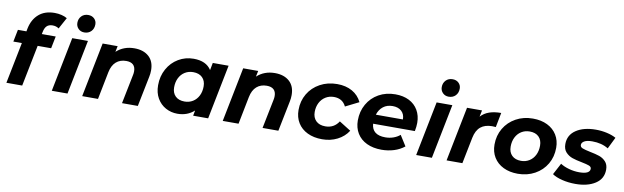

<svg xmlns="http://www.w3.org/2000/svg" viewBox="-47 -1322 6064 1866"><g transform="rotate(10 2985.0 -389.5)"><path d="M299 -546 295 -526H432L408 -406H275L194 0H38L119 -406H35L59 -526H143L149 -557Q168 -647 227.5 -698.5Q287 -750 383 -750Q419 -750 451.5 -742Q484 -734 507 -720L446 -608Q421 -627 384 -627Q348 -627 327.5 -607.5Q307 -588 299 -546ZM593 -538H748L641 0H486ZM616 -694Q616 -734 641.5 -760.5Q667 -787 708 -787Q745 -787 768 -764.5Q791 -742 791 -709Q791 -666 765 -639.5Q739 -613 698 -613Q662 -613 639 -636.5Q616 -660 616 -694Z M1402 -363Q1402 -330 1395 -298L1335 0H1179L1237 -288Q1241 -305 1241 -325Q1241 -367 1218 -389Q1195 -411 1149 -411Q1089 -411 1049.5 -376.5Q1010 -342 996 -273L942 0H786L893 -538H1041L1029 -480Q1101 -546 1206 -546Q1296 -546 1349 -498.5Q1402 -451 1402 -363Z M2136 -538 2029 0H1881L1891 -53Q1824 8 1726 8Q1663 8 1610 -21Q1557 -50 1525.5 -104.5Q1494 -159 1494 -233Q1494 -322 1533.5 -393.5Q1573 -465 1641 -505.5Q1709 -546 1791 -546Q1915 -546 1966 -465L1980 -538ZM1932 -298Q1932 -353 1899.5 -385Q1867 -417 1809 -417Q1763 -417 1727 -394.5Q1691 -372 1671 -332Q1651 -292 1651 -240Q1651 -185 1683.5 -153Q1716 -121 1774 -121Q1820 -121 1856 -143.5Q1892 -166 1912 -206Q1932 -246 1932 -298Z M2789 -363Q2789 -330 2782 -298L2722 0H2566L2624 -288Q2628 -305 2628 -325Q2628 -367 2605 -389Q2582 -411 2536 -411Q2476 -411 2436.5 -376.5Q2397 -342 2383 -273L2329 0H2173L2280 -538H2428L2416 -480Q2488 -546 2593 -546Q2683 -546 2736 -498.5Q2789 -451 2789 -363Z M2880 -233Q2880 -322 2922 -393Q2964 -464 3039 -505Q3114 -546 3208 -546Q3294 -546 3356.5 -510.5Q3419 -475 3450 -410L3318 -344Q3283 -417 3198 -417Q3152 -417 3115.5 -394.5Q3079 -372 3058.5 -332Q3038 -292 3038 -241Q3038 -186 3071 -153.5Q3104 -121 3163 -121Q3249 -121 3295 -193L3410 -121Q3371 -60 3303.5 -26Q3236 8 3154 8Q3071 8 3009 -22Q2947 -52 2913.5 -106.5Q2880 -161 2880 -233Z M4029 -227H3617Q3625 -117 3756 -117Q3797 -117 3834.5 -130Q3872 -143 3900 -167L3965 -64Q3920 -28 3862 -10Q3804 8 3740 8Q3657 8 3594.5 -21.5Q3532 -51 3498.5 -106Q3465 -161 3465 -233Q3465 -322 3505.5 -393.5Q3546 -465 3618 -505.5Q3690 -546 3782 -546Q3860 -546 3917.5 -517Q3975 -488 4006.5 -434Q4038 -380 4038 -309Q4038 -272 4029 -227ZM3628 -318H3895Q3895 -370 3862.5 -399.5Q3830 -429 3775 -429Q3720 -429 3682 -399.5Q3644 -370 3628 -318Z M4189 -538H4344L4237 0H4082ZM4212 -694Q4212 -734 4237.5 -760.5Q4263 -787 4304 -787Q4341 -787 4364 -764.5Q4387 -742 4387 -709Q4387 -666 4361 -639.5Q4335 -613 4294 -613Q4258 -613 4235 -636.5Q4212 -660 4212 -694Z M4825 -546 4797 -402Q4769 -404 4761 -404Q4690 -404 4647.5 -369Q4605 -334 4590 -260L4538 0H4382L4489 -538H4637L4624 -474Q4659 -512 4708.5 -529Q4758 -546 4825 -546Z M4814 -233Q4814 -322 4856 -393Q4898 -464 4972 -505Q5046 -546 5139 -546Q5221 -546 5282 -516Q5343 -486 5376.5 -431.5Q5410 -377 5410 -305Q5410 -216 5368.5 -145Q5327 -74 5252.5 -33Q5178 8 5085 8Q5004 8 4942.5 -22Q4881 -52 4847.5 -106.5Q4814 -161 4814 -233ZM5252 -298Q5252 -353 5220 -385Q5188 -417 5130 -417Q5084 -417 5048 -394.5Q5012 -372 4992 -332Q4972 -292 4972 -240Q4972 -185 5004.5 -153Q5037 -121 5095 -121Q5140 -121 5176 -143.5Q5212 -166 5232 -206Q5252 -246 5252 -298Z M5424 -48 5484 -161Q5519 -138 5569.5 -124Q5620 -110 5671 -110Q5724 -110 5750 -123.5Q5776 -137 5776 -162Q5776 -182 5753 -191Q5730 -200 5679 -210Q5621 -221 5583.5 -234Q5546 -247 5518.5 -276.5Q5491 -306 5491 -357Q5491 -446 5565.5 -496Q5640 -546 5761 -546Q5817 -546 5870 -534Q5923 -522 5960 -501L5904 -387Q5838 -428 5745 -428Q5694 -428 5667.5 -413Q5641 -398 5641 -375Q5641 -354 5664 -344.5Q5687 -335 5741 -324Q5798 -313 5834.5 -300.5Q5871 -288 5898 -259Q5925 -230 5925 -180Q5925 -90 5849.5 -41Q5774 8 5654 8Q5584 8 5521.5 -7.5Q5459 -23 5424 -48Z"/></g></svg>

Font: Idrija
Style: Bold Italic
Weight: 700
Italic angle: -11.3°
Designer: Julieta Ulanovsky
Foundry: Julieta Ulanovsky
Version: Version 7.200